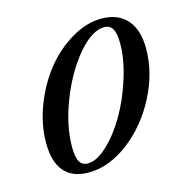

<svg xmlns="http://www.w3.org/2000/svg" viewBox="-75 -510 577 593"><g transform="rotate(-15 213.0 -213.5)"><path d="M139.2 11.2Q87.4 11.2 61 -19.5Q34.7 -50.3 34.7 -110.4Q34.7 -169.9 57.9 -230Q81.1 -290 117.7 -335.4Q154.3 -380.9 202.6 -409.4Q251 -438 298.8 -438Q351.1 -438 379.9 -405.8Q408.7 -373.5 408.7 -313Q408.7 -235.8 369.4 -160.2Q330.1 -84.5 267.1 -36.6Q204.1 11.2 139.2 11.2ZM144 -16.6Q172.4 -16.6 206.8 -49.1Q241.2 -81.5 269.3 -129.9Q297.4 -178.2 316.4 -238.3Q335.4 -298.3 335.4 -349.6Q335.4 -381.3 326.9 -395.8Q318.4 -410.2 300.3 -410.2Q261.2 -410.2 216.1 -357.4Q170.9 -304.7 139.9 -225.8Q108.9 -147 108.9 -77.6Q108.9 -45.4 117.2 -31Q125.5 -16.6 144 -16.6Z"/></g></svg>

Font: Elstob 14pt
Style: Italic
Weight: 400
Italic angle: -20°
Designer: Peter S. Baker
Version: Version 1.015